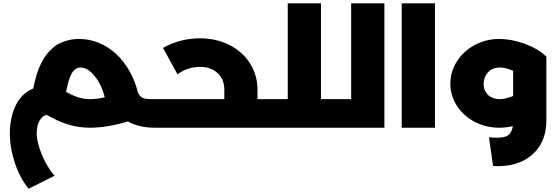

<svg xmlns="http://www.w3.org/2000/svg" viewBox="-20 -777 3396 1168"><path d="M936 -173.8Q945.3 -173.8 950.7 -150.4Q956.1 -127 956.1 -87.9Q956.1 -47.4 950.7 -23.7Q945.3 0 936 0H922.9Q826.7 0 757.8 -38.1Q632.3 0 525.9 0Q395 0 265.1 -78.1Q244.6 -74.2 230.2 -56.4Q215.8 -38.6 209.5 -15.6Q203.1 7.3 203.1 33.2Q203.1 87.4 234.4 163.3Q265.6 239.3 312 292L153.8 371.1Q101.1 305.7 70.6 214.8Q40 124 40 34.2Q40 -63.5 76.2 -137Q112.3 -210.4 182.1 -238.8Q182.6 -240.7 183.6 -245.6Q188 -265.6 190.9 -278.1Q193.8 -290.5 201.2 -316.2Q208.5 -341.8 215.8 -359.6Q223.1 -377.4 236.1 -402.6Q249 -427.7 263.2 -445.3Q277.3 -462.9 297.9 -482.2Q318.4 -501.5 341.6 -512.9Q364.7 -524.4 395.5 -532.2Q426.3 -540 460.9 -540Q524.9 -540 583.5 -515.4Q642.1 -490.7 688 -447.5Q733.9 -404.3 767.8 -344.5Q801.8 -284.7 818.8 -214.8Q831.1 -189.9 847.4 -181.9Q863.8 -173.8 901.9 -173.8ZM528.8 -173.8Q566.4 -173.8 617.2 -185.1Q598.6 -261.7 556.2 -314Q513.7 -366.2 469.2 -366.2Q453.6 -366.2 440.7 -357.4Q427.7 -348.6 419.4 -335.7Q411.1 -322.8 404.1 -303.2Q397 -283.7 393.1 -267.8Q389.2 -252 384.8 -231.4Q384.3 -229 384 -227.8Q383.8 -226.6 383.3 -224.6Q382.8 -222.7 382.6 -220.9Q382.3 -219.2 381.8 -217.8Q427.2 -193.4 460 -183.6Q492.7 -173.8 528.8 -173.8Z M1648.4 -173.8Q1657.7 -173.8 1663.1 -150.4Q1668.5 -127 1668.5 -87.9Q1668.5 -47.4 1663.1 -23.7Q1657.7 0 1648.4 0H935.5Q926.3 0 920.9 -23.7Q915.5 -47.4 915.5 -87.9Q915.5 -127 920.9 -150.4Q926.3 -173.8 935.5 -173.8H1344.7V-230Q1344.7 -293.9 1304.2 -332Q1263.7 -370.1 1196.8 -370.1Q1122.1 -370.1 1059.6 -325.2L971.7 -485.8Q1076.7 -543.9 1196.8 -543.9Q1295.4 -543.9 1375.2 -503.7Q1455.1 -463.4 1500.7 -391.6Q1546.4 -319.8 1546.4 -230V-173.8Z M2034.7 -173.8Q2043.9 -173.8 2049.1 -150.4Q2054.2 -127 2054.2 -87.9Q2054.2 -46.9 2049.1 -23.4Q2043.9 0 2034.7 0H1648.4Q1639.2 0 1633.8 -23.7Q1628.4 -47.4 1628.4 -87.9Q1628.4 -127 1633.8 -150.4Q1639.2 -173.8 1648.4 -173.8H1730.5V-756.8H1932.6V-173.8Z M2116.2 -756.8H2318.4V0H2034.2Q2024.9 0 2019.5 -23.7Q2014.2 -47.4 2014.2 -87.9Q2014.2 -127 2019.5 -150.4Q2024.9 -173.8 2034.2 -173.8H2116.2Z M2423.8 0V-756.8H2626V0Z M3301.8 -434.1 3303.7 -433.1V-44.9Q3303.7 90.3 3215.3 165.8Q3127 241.2 2979.5 232.9L2954.6 58.1Q3027.8 65.9 3060.1 51.8Q3092.3 37.6 3099.6 -9.8Q3057.1 0 3017.6 0Q2937 0 2868.4 -35.6Q2799.8 -71.3 2759.8 -133.1Q2719.7 -194.8 2719.7 -268.1Q2719.7 -341.3 2759.8 -404.1Q2799.8 -466.8 2868.4 -503.4Q2937 -540 3017.6 -540Q3090.8 -540 3171.1 -511Q3251.5 -481.9 3301.8 -434.1ZM2921.9 -266.1Q2921.9 -225.1 2949.2 -199.5Q2976.6 -173.8 3020.5 -173.8Q3051.3 -173.8 3101.6 -192.9V-346.2Q3059.1 -366.2 3021.5 -366.2Q2974.1 -366.2 2948 -335.9Q2921.9 -305.7 2921.9 -266.1Z"/></svg>

Font: Montserrat-Arabic ExtraBold
Style: Regular
Weight: 800
Designer: Mohamed Gaber
Foundry: Kief Type Foundry
Version: Version 5.008;PS 005.008;hotconv 1.0.88;makeotf.lib2.5.64775